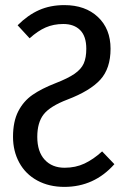

<svg xmlns="http://www.w3.org/2000/svg" viewBox="-20 -720 483 752"><path d="M413 -529Q413 -452 373 -408Q333 -364 244 -330Q176 -304 151 -272Q126 -240 126 -184Q126 -126 155 -94.5Q184 -63 233 -63Q276 -63 311 -79.5Q346 -96 380 -127L428 -77Q349 12 232 12Q172 12 126 -13Q80 -38 55.5 -83Q31 -128 31 -184Q31 -244 51.5 -284Q72 -324 107.5 -348.5Q143 -373 197 -394Q246 -413 272 -431Q298 -449 308 -471.5Q318 -494 318 -529Q318 -578 294 -602Q270 -626 228 -626Q190 -626 159 -612.5Q128 -599 96 -570L49 -621Q89 -661 133 -680.5Q177 -700 232 -700Q314 -700 363.5 -653.5Q413 -607 413 -529Z"/></svg>

Font: Fira Sans Compressed
Style: Regular
Weight: 400
Width: 1
Designer: bBox Type GmbH & Carrois Corporate GbR & Edenspiekermann AG
Foundry: bBox Type GmbH & Carrois Corporate GbR & Edenspiekermann AG
Version: Version 4.301